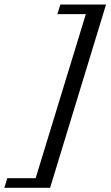

<svg xmlns="http://www.w3.org/2000/svg" viewBox="-108 -726 501 870"><path d="M372.5 -705.5 119 125H-88.5L-75 81.5H53.5L281 -662H152L165.5 -705.5Z"/></svg>

Font: Newsreader 16pt Medium
Style: Italic
Weight: 500
Italic angle: -17°
Designer: Hugues Gentile
Foundry: Production Type
Version: Version 1.003